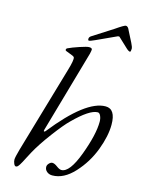

<svg xmlns="http://www.w3.org/2000/svg" viewBox="-131 -945 766 1037"><g transform="rotate(15 252.0 -426.0)"><path d="M412 -803 301 -752Q274 -740 269 -740Q263 -740 263 -749Q263 -760 275 -767L386 -838Q432 -870 441 -870Q453 -870 461 -850Q503 -771 503 -761Q503 -740 498 -740Q489 -740 472 -757L423 -803Q420 -806 412 -803ZM222 -23Q222 -33 231 -42.5Q240 -52 249 -52Q261 -52 277.5 -39.5Q294 -27 305 -27Q351 -27 394.5 -144Q438 -261 438 -332Q438 -350 431.5 -364.5Q425 -379 415 -379Q370 -379 283 -292Q254 -264 203.5 -196.5Q153 -129 125 -78Q117 -63 107 -44Q97 -25 92.5 -16Q88 -7 82 2Q76 11 72 14.5Q68 18 63 18Q56 18 51 6Q46 -6 46 -16Q46 -29 59 -75L200 -558Q218 -618 213 -632Q211 -638 185.5 -646.5Q160 -655 160 -659Q160 -667 166 -670Q189 -681 228 -694Q267 -707 279 -707Q296 -707 296 -697Q296 -692 292 -674L160 -212Q158 -205 161.5 -204Q165 -203 169 -208Q338 -421 448 -421Q504 -421 504 -333Q504 -270 474 -190.5Q444 -111 386.5 -48.5Q329 14 265 14Q247 14 234.5 3.5Q222 -7 222 -23Z"/></g></svg>

Font: EB Garamond 12
Style: Italic
Weight: 400
Italic angle: -17°
Version: Version 0.016; ttfautohint (v1.8.4)